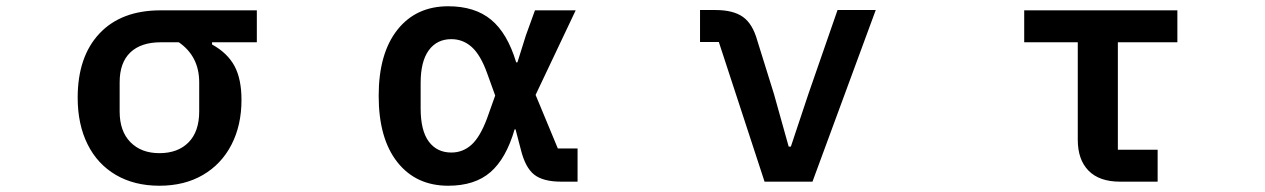

<svg xmlns="http://www.w3.org/2000/svg" viewBox="-20 -580 4040 613"><path d="M228 -268Q228 -399 297.5 -473Q367 -547 493 -547H800V-445H657V-438Q706 -411 728.5 -369.5Q751 -328 751 -261Q751 -180 719 -118Q687 -56 628 -21.5Q569 13 489 13Q409 13 350 -21.5Q291 -56 259.5 -119.5Q228 -183 228 -268ZM616 -224V-317Q616 -400 551 -445H493Q430 -445 396 -412.5Q362 -380 362 -317V-224Q362 -161 396.5 -126Q431 -91 489 -91Q548 -91 582 -125.5Q616 -160 616 -224Z M1189 -274Q1189 -409 1248.5 -484.5Q1308 -560 1411 -560Q1496 -560 1548 -517Q1600 -474 1628 -381H1632L1659 -467L1688 -547H1818L1690 -277L1761 -106H1824V0H1772Q1714 0 1685.5 -22.5Q1657 -45 1643 -102L1626 -167H1623Q1596 -74 1546 -30.5Q1496 13 1411 13Q1308 13 1248.5 -62.5Q1189 -138 1189 -274ZM1535 -202 1561 -275 1535 -347Q1514 -405 1486 -430Q1458 -455 1421 -455Q1375 -455 1349 -419.5Q1323 -384 1323 -315V-234Q1323 -163 1349 -128Q1375 -93 1421 -93Q1458 -93 1485.5 -118Q1513 -143 1535 -202Z M2421 0 2275 -446H2215V-548H2264Q2321 -548 2352 -526Q2383 -504 2398 -450L2451 -280L2498 -112H2505L2561 -280L2654 -548H2776L2574 0Z M3556 0Q3490 0 3455.5 -35Q3421 -70 3421 -134V-445H3250V-547H3739V-445H3549V-102H3676V0Z"/></svg>

Font: IBM Plex Sans JP SemiBold
Style: Regular
Weight: 600
Designer: Mike Abbink; Paul van der Laan; Pieter van Rosmalen; Wujin Sim; Yejin Wi; Jinhee Kim; Boomi Park; Yona Kim; Kichan Ma
Foundry: Sandoll Inc.
Version: Version 1.001